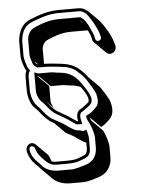

<svg xmlns="http://www.w3.org/2000/svg" viewBox="-58 -680 702 953"><g transform="rotate(-5 293.0 -203.0)"><path d="M138 -315C141 -314 143 -314 145 -314L198 -261H256C266 -261 276 -258 286 -257L304 -255C321 -253 335 -249 347 -243C351 -237 355 -232 361 -223C374 -202 380 -187 380 -177C380 -164 377 -165 364 -154C357 -148 346 -141 332 -132C316 -122 313 -99 319 -75C318 -75 317 -75 316 -76H314C279 -99 279 -101 224 -132C200 -145 186 -168 168 -188L208 -148C201 -155 193 -172 191 -185V-262ZM171 112C164 100 163 85 154 76L101 23C74 -4 42 27 54 60C60 81 71 100 88 117L101 130C106 135 110 140 115 145L168 198C190 218 219 228 254 228H318C342 228 377 216 401 208C439 195 463 161 463 115V67C463 42 449 0 438 -19L385 -72C381 -78 378 -85 377 -90L430 -37C447 -47 450 -48 472 -69C491 -87 499 -112 488 -155C484 -172 454 -218 442 -235L389 -288C381 -299 374 -307 367 -314C338 -343 316 -360 260 -367C231 -370 213 -373 175 -374V-446C175 -466 188 -485 203 -491C236 -505 272 -521 323 -521H406C411 -509 418 -498 421 -484L424 -472C425 -464 431 -457 437 -453L490 -400C513 -385 540 -406 536 -431L533 -443C524 -484 488 -539 470 -561L417 -614C402 -627 387 -634 370 -634H270C212 -634 165 -615 122 -598C87 -582 67 -549 62 -499V-423C62 -401 75 -362 85 -347C80 -340 78 -327 78 -307V-254C78 -218 89 -182 108 -163C118 -153 130 -141 135 -133L152 -113C160 -104 168 -97 180 -88C186 -85 193 -81 199 -77L252 -24C270 -14 291 -5 306 8C324 21 338 30 350 34V62C350 71 348 80 343 89C341 92 327 99 299 109C287 113 268 115 242 115H201C186 115 178 115 171 112ZM146 -374H145C144 -375 143 -375 141 -376C135 -378 133 -382 131 -389ZM388 -556 370 -574C370 -574 373 -572 379 -567C382 -564 385 -560 388 -556ZM341 -25C336 -23 330 -31 310 -31C304 -31 286 -39 262 -57C244 -72 223 -81 207 -90C200 -95 194 -98 188 -101C176 -110 169 -116 163 -123L147 -142C141 -150 133 -160 123 -170C107 -186 93 -216 93 -254V-307C93 -326 96 -336 97 -338L103 -347L97 -355C89 -366 77 -406 77 -423V-498C82 -545 100 -571 128 -584C172 -601 215 -619 270 -619H370C382 -619 393 -614 406 -603C416 -591 439 -556 450 -532C457 -516 461 -510 465 -493L468 -481C470 -462 441 -458 439 -475L436 -487C433 -503 427 -510 424 -518C417 -535 405 -563 389 -578C380 -586 380 -585 375 -589H270C216 -589 176 -572 144 -558C123 -549 107 -525 107 -499V-426C107 -414 111 -405 113 -398L117 -385C119 -377 124 -367 136 -362L139 -359H145C206 -359 222 -356 258 -352C297 -347 307 -342 328 -329C349 -310 358 -304 377 -279C388 -263 417 -215 420 -204C430 -164 424 -147 409 -133C387 -112 387 -113 369 -103L360 -98L362 -87C364 -79 368 -71 372 -64C382 -47 395 -6 395 14V62C395 102 375 130 343 141C319 149 285 160 265 160H201C169 160 144 151 125 134C120 129 118 125 112 119L99 106C84 91 73 75 68 56C63 39 68 21 87 31C91 33 94 36 96 47C99 58 108 72 119 85L132 99C158 125 168 130 201 130H242C269 130 289 128 304 123C345 108 365 105 365 62V15C365 3 362 -8 360 -15L356 -30ZM319 -60H338L334 -79C328 -101 333 -115 340 -119C354 -128 366 -136 374 -143C384 -151 395 -158 395 -177C395 -196 374 -230 361 -248C332 -294 302 -318 253 -323L235 -325C227 -326 216 -329 203 -329H145H143L123 -336V-237C126 -220 134 -201 145 -190C168 -170 183 -138 217 -119C274 -87 272 -86 309 -61C313 -61 318 -60 319 -60Z"/></g></svg>

Font: Squarish
Style: Shd
Weight: 400
Foundry: Cannot Into Space Fonts
Version: Version 0.272